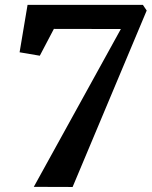

<svg xmlns="http://www.w3.org/2000/svg" viewBox="-20 -763 619 784"><path d="M473.5 -644.5 200 -645 142.5 -535.5 60 -549.5 92.5 -743H563.5L579 -720L276.5 0.5L118 0Z"/></svg>

Font: Merriweather
Style: Bold Italic
Weight: 700
Italic angle: -7.8°
Version: Version 2.101